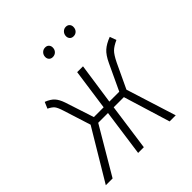

<svg xmlns="http://www.w3.org/2000/svg" viewBox="-198 -865 1000 1000"><g transform="rotate(-45 301.5 -365.5)"><path d="M583 -496Q552 -482 536 -466.5Q520 -451 501 -412L437 -276L524 0H479L400 -258H325L289 0H247L283 -258H211L59 0H9L176 -279L128 -430Q118 -462 108.5 -474Q99 -486 76 -497L91 -532Q122 -520 137.5 -503Q153 -486 164 -454L216 -295H288L320 -522H363L330 -295H403L470 -438Q489 -479 511 -498.5Q533 -518 570 -532ZM258 -695Q258 -710 268 -720.5Q278 -731 293 -731Q306 -731 313.5 -723Q321 -715 321 -703Q321 -687 311 -677Q301 -667 286 -667Q273 -667 265.5 -675Q258 -683 258 -695ZM411 -695Q411 -710 421 -720.5Q431 -731 445 -731Q458 -731 465.5 -723Q473 -715 473 -703Q473 -687 463.5 -677Q454 -667 439 -667Q426 -667 418.5 -675Q411 -683 411 -695Z"/></g></svg>

Font: Fira Sans Extra Condensed ExtraLight
Style: Italic
Weight: 275
Width: 3
Italic angle: -8°
Designer: Carrois Corporate & Edenspiekermann AG
Foundry: Carrois Corporate GbR & Edenspiekermann AG
Version: Version 4.203